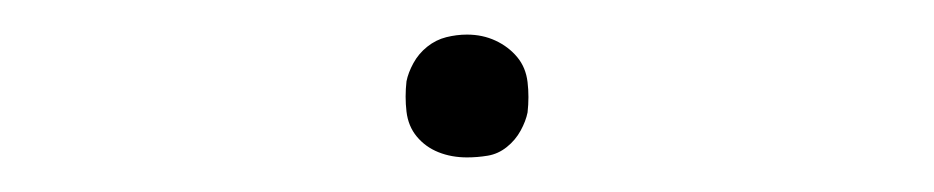

<svg xmlns="http://www.w3.org/2000/svg" viewBox="-20 -396 540 111"><path d="M250 -305Q241 -305 233.5 -308Q226 -311 221 -317Q216 -323 215 -331.5Q214 -340 215 -349Q216 -354 219 -359.5Q222 -365 227 -369Q232 -373 238 -374.5Q244 -376 250 -376Q259 -376 266.5 -372.5Q274 -369 279 -363Q284 -357 285 -348.5Q286 -340 285 -331Q284 -326 281 -320.5Q278 -315 273 -311Q268 -307 262 -306Q256 -305 250 -305Z"/></svg>

Font: Iosevka Term Curly Th Obl
Style: Regular
Weight: 100
Italic angle: -9°
Designer: Belleve Invis
Foundry: Belleve Invis
Version: Version 32.3.0